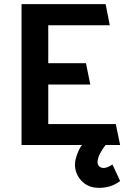

<svg xmlns="http://www.w3.org/2000/svg" viewBox="-20 -700 620 927"><path d="M560 0H490Q477 15 464 39.5Q451 64 451 83Q451 94 458.5 102.5Q466 111 482 111Q488 111 500 106.5Q512 102 523 94L560 174Q536 192 511 199.5Q486 207 458 207Q406 207 374 173.5Q342 140 342 94Q342 74 352.5 45Q363 16 376 0H84V-680H490L510 -578H213V-395H395L416 -292H213V-101H539Z"/></svg>

Font: Palanquin Dark
Style: Regular
Weight: 400
Designer: Pria Ravichandran
Version: Version 1.001